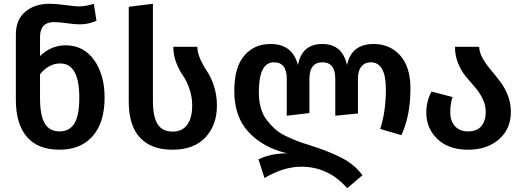

<svg xmlns="http://www.w3.org/2000/svg" viewBox="-20 -777 2769 1017"><path d="M327 -537Q423 -537 478.5 -459Q534 -381 534 -260Q534 -128 471 -56Q408 16 295 16Q181 16 122.5 -52Q64 -120 64 -249V-590Q63 -672 113.5 -714.5Q164 -757 241 -757Q278 -757 327.5 -750Q377 -743 396 -743Q435 -743 477 -757L491 -667Q449 -648 403 -648Q376 -648 334 -654Q292 -660 266 -660Q192 -660 192 -580V-480Q251 -537 327 -537ZM400 -260Q400 -441 299 -441Q239 -441 192 -384V-257Q192 -166 217 -123.5Q242 -81 295 -81Q348 -81 374 -123Q400 -165 400 -260Z M662 -239V-741L790 -757V-240Q790 -160 814.5 -120Q839 -80 895 -80Q945 -80 971.5 -116Q998 -152 998 -218Q998 -266 982.5 -309Q967 -352 948 -378.5Q929 -405 913.5 -445Q898 -485 898 -529H1025Q1026 -495 1043 -459Q1060 -423 1079 -395.5Q1098 -368 1113.5 -320.5Q1129 -273 1129 -218Q1129 -114 1068 -49Q1007 16 894 16Q780 16 721 -48.5Q662 -113 662 -239Z M1959 -544Q2045 -544 2099.5 -483.5Q2154 -423 2154 -309Q2154 -163 2106 -61L1994 -94Q2024 -187 2024 -304Q2024 -447 1944 -447Q1913 -447 1894.5 -425Q1876 -403 1876 -359V-176L1756 -164V-359Q1756 -447 1688 -447Q1619 -447 1619 -359V-178L1499 -164V-359Q1499 -447 1431 -447Q1351 -447 1351 -289Q1351 -243 1361.5 -205.5Q1372 -168 1394 -140Q1416 -112 1438.5 -92Q1461 -72 1496 -55.5Q1531 -39 1556 -29.5Q1581 -20 1620 -8Q1716 22 1786.5 57.5Q1857 93 1900 151L1819 220Q1720 106 1576 106Q1482 106 1381 166L1349 67Q1416 35 1501 35Q1378 7 1299.5 -74.5Q1221 -156 1221 -295Q1221 -420 1273.5 -482Q1326 -544 1413 -544Q1530 -544 1558 -432Q1579 -544 1687 -544Q1794 -544 1818 -432Q1841 -544 1959 -544Z M2518 -529Q2519 -499 2537 -467.5Q2555 -436 2579.5 -407Q2604 -378 2628 -347Q2652 -316 2669 -274Q2686 -232 2686 -185Q2686 -94 2623 -39Q2560 16 2460 16Q2356 16 2297 -40.5Q2238 -97 2238 -181Q2238 -241 2266 -292L2377 -263Q2365 -227 2365 -182Q2365 -136 2390 -108.5Q2415 -81 2460 -81Q2507 -81 2530 -109.5Q2553 -138 2553 -184Q2553 -221 2536 -255Q2519 -289 2495 -316Q2471 -343 2447.5 -371.5Q2424 -400 2407 -440.5Q2390 -481 2390 -529Z"/></svg>

Font: FiraGO Medium
Style: Regular
Weight: 500
Designer: bBox Type
Foundry: bBox Type GmbH
Version: Version 1.001;PS 001.001;hotconv 1.0.88;makeotf.lib2.5.64775